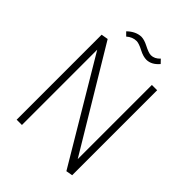

<svg xmlns="http://www.w3.org/2000/svg" viewBox="-228 -926 1053 1053"><g transform="rotate(45 298.5 -400.0)"><path d="M513.7 0V-659.2H472.7V-84L123 -666L83 -659.2V0H124V-584L475.6 6.8ZM353.5 -770.5Q335.9 -770.5 297.9 -790Q269.5 -804.7 246.1 -805.7Q203.1 -804.7 165 -767.6L185.5 -747.1Q211.9 -770.5 243.2 -770.5Q261.7 -770.5 298.8 -751Q329.1 -735.4 354.5 -735.4Q393.6 -736.3 425.8 -774.4L405.3 -795.9Q381.8 -770.5 353.5 -770.5Z"/></g></svg>

Font: Yaldevi Colombo ExtraLight
Style: Regular
Weight: 275
Designer: Sol Matas, Denzil Rajitha, Kosala Senevirathne and Pathum Egodawatta
Foundry: Mooniak
Version: Version 1.020 ; ttfautohint (v1.6)